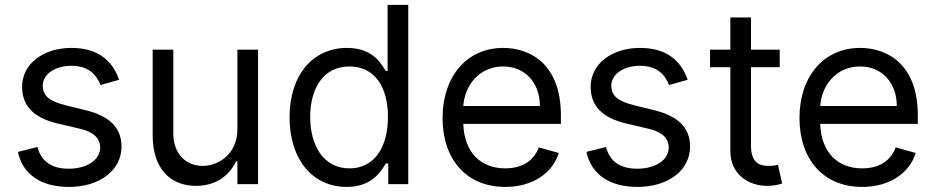

<svg xmlns="http://www.w3.org/2000/svg" viewBox="-20 -747 3795 779"><path d="M463.1 -423.3C436.8 -500.7 377.8 -552.6 269.9 -552.6C154.8 -552.6 69.6 -487.2 69.6 -394.9C69.6 -319.6 114.3 -269.2 214.5 -245.7L305.4 -224.4C360.4 -211.6 386.4 -185.4 386.4 -147.7C386.4 -100.9 336.6 -62.5 258.5 -62.5C190 -62.5 147 -92 132.1 -150.6L52.6 -130.7C72.1 -38 148.4 11.4 259.9 11.4C386.7 11.4 473 -57.9 473 -152C473 -228 425.4 -275.9 328.1 -299.7L247.2 -319.6C182.5 -335.6 153.4 -357.2 153.4 -399.1C153.4 -446 203.1 -480.1 269.9 -480.1C343 -480.1 373.2 -439.6 387.8 -402Z M943.2 -223C943.2 -120.7 865.1 -73.9 802.6 -73.9C733 -73.9 683.2 -125 683.2 -204.5V-545.5H599.4V-198.9C599.4 -59.7 673.3 7.1 775.6 7.1C858 7.1 911.9 -36.9 937.5 -92.3H943.2V0H1027V-545.5H943.2Z M1386.4 11.4C1491.5 11.4 1527 -54 1545.5 -83.8H1555.4V0H1636.4V-727.3H1552.6V-458.8H1545.5C1527 -487.2 1494.3 -552.6 1387.8 -552.6C1250 -552.6 1154.8 -443.2 1154.8 -271.3C1154.8 -98 1250 11.4 1386.4 11.4ZM1397.7 -63.9C1292.6 -63.9 1238.6 -156.2 1238.6 -272.7C1238.6 -387.8 1291.2 -477.3 1397.7 -477.3C1500 -477.3 1554 -394.9 1554 -272.7C1554 -149.1 1498.6 -63.9 1397.7 -63.9Z M2029.8 11.4C2140.6 11.4 2221.6 -44 2247.2 -126.4L2166.2 -149.1C2144.9 -92.3 2095.5 -63.9 2029.8 -63.9C1931.5 -63.9 1863.6 -127.5 1859.7 -244.3H2255.7V-279.8C2255.7 -483 2134.9 -552.6 2021.3 -552.6C1873.6 -552.6 1775.6 -436.1 1775.6 -268.5C1775.6 -100.9 1872.2 11.4 2029.8 11.4ZM1859.7 -316.8C1865.4 -401.6 1925.4 -477.3 2021.3 -477.3C2112.2 -477.3 2170.5 -409.1 2170.5 -316.8Z M2769.9 -423.3C2743.6 -500.7 2684.7 -552.6 2576.7 -552.6C2461.6 -552.6 2376.4 -487.2 2376.4 -394.9C2376.4 -319.6 2421.2 -269.2 2521.3 -245.7L2612.2 -224.4C2667.3 -211.6 2693.2 -185.4 2693.2 -147.7C2693.2 -100.9 2643.5 -62.5 2565.3 -62.5C2496.8 -62.5 2453.8 -92 2438.9 -150.6L2359.4 -130.7C2378.9 -38 2455.3 11.4 2566.8 11.4C2693.5 11.4 2779.8 -57.9 2779.8 -152C2779.8 -228 2732.2 -275.9 2634.9 -299.7L2554 -319.6C2489.3 -335.6 2460.2 -357.2 2460.2 -399.1C2460.2 -446 2509.9 -480.1 2576.7 -480.1C2649.9 -480.1 2680 -439.6 2694.6 -402Z M3143.5 -545.5H3027V-676.1H2943.2V-545.5H2860.8V-474.4H2943.2V-133.5C2943.2 -38.4 3019.9 7.1 3090.9 7.1C3122.2 7.1 3142 1.4 3153.4 -2.8L3136.4 -78.1C3129.3 -76.7 3117.9 -73.9 3099.4 -73.9C3062.5 -73.9 3027 -85.2 3027 -156.2V-474.4H3143.5Z M3478 11.4C3588.8 11.4 3669.7 -44 3695.3 -126.4L3614.3 -149.1C3593 -92.3 3543.7 -63.9 3478 -63.9C3379.6 -63.9 3311.8 -127.5 3307.9 -244.3H3703.8V-279.8C3703.8 -483 3583.1 -552.6 3469.5 -552.6C3321.7 -552.6 3223.7 -436.1 3223.7 -268.5C3223.7 -100.9 3320.3 11.4 3478 11.4ZM3307.9 -316.8C3313.6 -401.6 3373.6 -477.3 3469.5 -477.3C3560.4 -477.3 3618.6 -409.1 3618.6 -316.8Z"/></svg>

Font: Karasuma Gothic
Style: Regular
Weight: 400
Designer: Rasmus Andersson, Ryoko Nishizuka
Foundry: Genbu
Version: Version 1.00